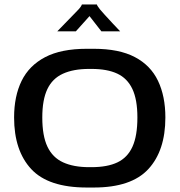

<svg xmlns="http://www.w3.org/2000/svg" viewBox="-20 -828 803 858"><path d="M368 10Q196 10 119.5 -72.5Q43 -155 43 -303Q43 -398 76.5 -466.5Q110 -535 181.5 -572.5Q253 -610 368 -610H399Q512 -610 582.5 -573Q653 -536 686 -467Q719 -398 719 -303Q719 -155 643 -72.5Q567 10 399 10ZM378 -81H389Q460 -81 505 -102.5Q550 -124 572 -172.5Q594 -221 594 -303Q594 -383 571.5 -430.5Q549 -478 504 -499Q459 -520 389 -520H378Q308 -520 261 -498.5Q214 -477 191.5 -429.5Q169 -382 169 -303Q169 -221 192 -172.5Q215 -124 262 -102.5Q309 -81 378 -81ZM236 -688Q250 -703 268.5 -721.5Q287 -740 304 -758Q321 -776 332 -787Q340 -796 343 -801.5Q346 -807 346 -808H413Q413 -804 426 -787Q432 -780 447.5 -762.5Q463 -745 482 -725Q501 -705 517 -688H433L380 -756L319 -688Z"/></svg>

Font: Red Rose Medium
Style: Regular
Weight: 500
Designer: Jaikishan Patel
Version: Version 2.000